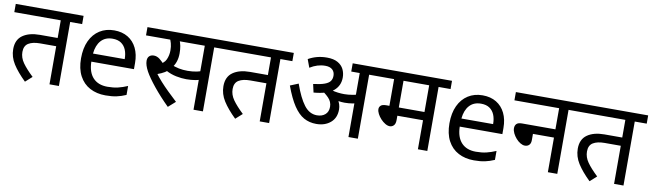

<svg xmlns="http://www.w3.org/2000/svg" viewBox="-38 -1123 5521 1628"><g transform="rotate(10 2722.5 -309.0)"><path d="M481 -551V0H400V-328H261Q198 -328 162 -306Q126 -284 126 -231Q126 -182 157 -138Q188 -94 248 -37L191 14Q121 -54 83 -114Q45 -174 45 -241Q45 -322 100 -360.5Q155 -399 247 -399H400V-551H0V-622H584V-551Z M862 -546Q931 -546 980.5 -516Q1030 -486 1056.5 -431.5Q1083 -377 1083 -304V-251H716Q718 -160 762.5 -112.5Q807 -65 887 -65Q938 -65 977.5 -74.5Q1017 -84 1059 -102V-25Q1018 -7 978 1.5Q938 10 883 10Q807 10 748.5 -21Q690 -52 657.5 -113.5Q625 -175 625 -264Q625 -352 654.5 -415Q684 -478 737.5 -512Q791 -546 862 -546ZM861 -474Q798 -474 761.5 -433.5Q725 -393 718 -321H991Q991 -367 977 -401Q963 -435 934.5 -454.5Q906 -474 861 -474Z M1421 14Q1346 -60 1288.5 -131Q1231 -202 1204 -251Q1190 -277 1183 -299Q1176 -321 1176 -340Q1176 -366 1190.5 -380Q1205 -394 1230 -394Q1256 -394 1280.5 -375.5Q1305 -357 1329 -326L1282 -331Q1327 -345 1343.5 -382Q1360 -419 1360 -460Q1360 -495 1352.5 -522Q1345 -549 1336 -564L1377 -551H1134V-622H1551V-551H1385L1419 -566Q1430 -542 1435.5 -513.5Q1441 -485 1441 -450Q1441 -410 1429.5 -376.5Q1418 -343 1395 -317L1391 -310Q1373 -289 1347 -273Q1321 -257 1281 -243L1279 -254Q1304 -220 1335 -185.5Q1366 -151 1403 -115Q1440 -79 1482 -40ZM1534 -244Q1493 -244 1446 -253.5Q1399 -263 1355 -287L1382 -347Q1423 -330 1457.5 -323Q1492 -316 1533 -316Q1574 -316 1611.5 -323.5Q1649 -331 1687 -348V-272Q1652 -257 1613.5 -250.5Q1575 -244 1534 -244ZM1640 0V-551H1530V-622H1824V-551H1721V0Z M2291 -551V0H2210V-328H2071Q2008 -328 1972 -306Q1936 -284 1936 -231Q1936 -182 1967 -138Q1998 -94 2058 -37L2001 14Q1931 -54 1893 -114Q1855 -174 1855 -241Q1855 -322 1910 -360.5Q1965 -399 2057 -399H2210V-551H1810V-622H2394V-551Z M3055 -551V0H2974V-551H2901V-622H3159V-551ZM2679 -632Q2736 -632 2771.5 -612Q2807 -592 2823 -559.5Q2839 -527 2839 -488Q2839 -418 2787.5 -374Q2736 -330 2617 -320L2601 -391Q2664 -399 2698 -411.5Q2732 -424 2745.5 -443Q2759 -462 2759 -489Q2759 -522 2738 -541.5Q2717 -561 2676 -561Q2642 -561 2609.5 -551Q2577 -541 2545 -521L2519 -591Q2554 -611 2593.5 -621.5Q2633 -632 2679 -632ZM2855 -216Q2855 -143 2807 -102.5Q2759 -62 2685 -62Q2625 -62 2577.5 -88.5Q2530 -115 2489 -176.5Q2448 -238 2409 -344L2480 -373Q2521 -256 2567 -195.5Q2613 -135 2678 -135Q2722 -135 2749 -158.5Q2776 -182 2776 -225Q2776 -269 2744 -301.5Q2712 -334 2673 -356L2717 -369L2760 -378Q2774 -367 2791 -351Q2808 -335 2818 -320L2828 -301Q2841 -282 2848 -260.5Q2855 -239 2855 -216ZM2875 -352Q2910 -352 2949.5 -359Q2989 -366 3031 -384V-309Q2997 -293 2962 -287Q2927 -281 2891 -281Q2866 -281 2836.5 -285.5Q2807 -290 2779 -298L2759 -352L2765 -367Q2791 -359 2820 -355.5Q2849 -352 2875 -352Z M3653 -551V0H3572V-250H3351V-213Q3351 -180 3336.5 -165.5Q3322 -151 3303 -151Q3284 -151 3263 -163.5Q3242 -176 3224 -195.5Q3206 -215 3194.5 -237Q3183 -259 3183 -278Q3183 -296 3196.5 -308.5Q3210 -321 3244 -321H3270V-551H3144V-622H3756V-551ZM3572 -551H3351V-321H3572Z M4034 -546Q4103 -546 4152.5 -516Q4202 -486 4228.5 -431.5Q4255 -377 4255 -304V-251H3888Q3890 -160 3934.5 -112.5Q3979 -65 4059 -65Q4110 -65 4149.5 -74.5Q4189 -84 4231 -102V-25Q4190 -7 4150 1.5Q4110 10 4055 10Q3979 10 3920.5 -21Q3862 -52 3829.5 -113.5Q3797 -175 3797 -264Q3797 -352 3826.5 -415Q3856 -478 3909.5 -512Q3963 -546 4034 -546ZM4033 -474Q3970 -474 3933.5 -433.5Q3897 -393 3890 -321H4163Q4163 -367 4149 -401Q4135 -435 4106.5 -454.5Q4078 -474 4033 -474Z M4306 -622H4875V-551H4772V0H4691V-298H4510V-244Q4510 -216 4496 -202Q4482 -188 4459 -188Q4441 -188 4420.5 -200Q4400 -212 4382.5 -232Q4365 -252 4354 -274.5Q4343 -297 4343 -318Q4343 -341 4356.5 -355Q4370 -369 4404 -369H4691V-551H4306Z M5342 -551V0H5261V-328H5122Q5059 -328 5023 -306Q4987 -284 4987 -231Q4987 -182 5018 -138Q5049 -94 5109 -37L5052 14Q4982 -54 4944 -114Q4906 -174 4906 -241Q4906 -322 4961 -360.5Q5016 -399 5108 -399H5261V-551H4861V-622H5445V-551Z"/></g></svg>

Font: lhindi05
Style: Book
Weight: 400
Designer: Jelle Bosma - Monotype Design Team
Foundry: Monotype Imaging Inc.
Version: Version 2.003